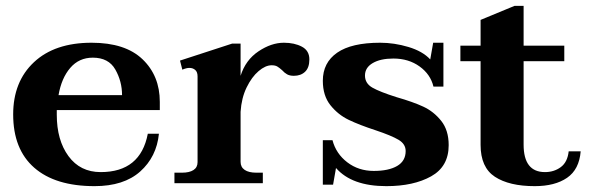

<svg xmlns="http://www.w3.org/2000/svg" viewBox="-20 -626 2027 656"><path d="M174 -250V-234Q174 -147 214 -92.5Q254 -38 324 -38Q460 -38 485 -169H523Q515 -90 459 -40Q403 10 303 10Q169 10 97 -53Q25 -116 25 -235Q25 -347 96 -413.5Q167 -480 293 -480Q408 -480 467 -423.5Q526 -367 526 -278V-250ZM180 -301H397Q397 -348 374 -388.5Q351 -429 297 -429Q250 -429 220 -394Q190 -359 180 -301Z M1037 -423Q1037 -395 1022.5 -381Q1008 -367 984 -367Q970 -367 961 -372Q952 -377 944 -386Q934 -395 927 -399Q920 -403 908 -403Q887 -403 863.5 -383Q840 -363 822.5 -327Q805 -291 802 -244V-73Q802 -55 816 -45.5Q830 -36 856 -36H878V0H576V-36H602Q627 -36 641 -45Q655 -54 655 -72V-365Q655 -380 647 -387Q639 -394 627 -394Q617 -394 603 -388L595 -419L773 -477H802V-367Q819 -421 863 -450.5Q907 -480 950 -480Q986 -480 1011.5 -466.5Q1037 -453 1037 -423Z M1128 -52 1118 5H1083V-147H1116Q1128 -101 1166.5 -71.5Q1205 -42 1257 -42Q1308 -42 1337 -59Q1366 -76 1366 -110Q1366 -134 1341.5 -148.5Q1317 -163 1263 -181Q1208 -199 1171.5 -216.5Q1135 -234 1109 -266.5Q1083 -299 1083 -350Q1083 -412 1132 -446Q1181 -480 1279 -480Q1327 -480 1375.5 -465.5Q1424 -451 1450 -423L1460 -480H1495V-330H1461Q1451 -372 1413.5 -399Q1376 -426 1324 -426Q1280 -426 1253.5 -410.5Q1227 -395 1227 -368Q1227 -341 1252.5 -326.5Q1278 -312 1335 -294Q1391 -278 1426.5 -261.5Q1462 -245 1487.5 -213Q1513 -181 1513 -130Q1513 -57 1453 -23.5Q1393 10 1300 10Q1182 10 1128 -52Z M1964 -109Q1959 -47 1917.5 -18.5Q1876 10 1807 10Q1720 10 1671 -22Q1622 -54 1622 -131V-417H1553V-470H1622V-558L1738 -606H1769V-470H1908V-417H1769V-132Q1769 -38 1842 -38Q1873 -38 1896 -55Q1919 -72 1923 -109Z"/></svg>

Font: Taviraj SemiBold
Style: Regular
Weight: 600
Designer: Katatrad Team
Foundry: CadsonDemak
Version: Version 1.001